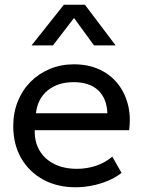

<svg xmlns="http://www.w3.org/2000/svg" viewBox="-20 -777 605 812"><path d="M300 15Q222 15 162.5 -17.5Q103 -50 69.5 -108.2Q36 -166.5 36 -244Q36 -300 55.2 -348Q74.5 -396 109.2 -431Q144 -466 190.8 -485.5Q237.5 -505 292.5 -505Q352 -505 398.8 -484Q445.5 -463 476.2 -425.2Q507 -387.5 520.5 -336.8Q534 -286 526 -226.5H127Q125.5 -177.5 147 -140.8Q168.5 -104 209.2 -83.5Q250 -63 306 -63Q347 -63 386 -76Q425 -89 455 -114.5L494 -46Q470 -26.5 437.2 -12.8Q404.5 1 369 8Q333.5 15 300 15ZM132 -298H434Q432 -360 395.5 -394.8Q359 -429.5 291 -429.5Q225 -429.5 182 -394.8Q139 -360 132 -298ZM113.5 -585 250 -757H339L469 -585H377.5L293 -701L204 -585Z"/></svg>

Font: Geologica Roman Light
Style: Regular
Weight: 300
Designer: Sindre Bremnes, Frode Helland
Foundry: Monokrom Skriftforlag AS
Version: Version 1.010;gftools[0.9.28]